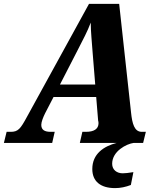

<svg xmlns="http://www.w3.org/2000/svg" viewBox="-57 -734 792 986"><path d="M417 134C417 198 460 232 534 232C562 232 589 226 615 216L628 150C603 154 586 156 573 156C544 156 519 139 519 107C519 42 593 5 629 0H678L692 -57H671C633 -57 622 -99 616 -156L555 -714H400L82 -135C48 -72 36 -57 -2 -57H-23L-37 0H211L224 -57H203C172 -57 155 -67 155 -93C155 -108 165 -133 175 -153L218 -236H437L447 -114C447 -113 449 -110 449 -102C449 -71 425 -57 384 -57H366L353 0H542C476 17 417 56 417 134ZM340 -473C372 -536 391 -570 409 -618C409 -570 415 -519 419 -460L432 -300H251Z"/></svg>

Font: Noto Serif SemiCondensed Extra
Style: Italic
Weight: 800
Width: 4
Italic angle: -12°
Designer: Monotype Design Team
Foundry: Monotype Imaging Inc.
Version: Version 1.901